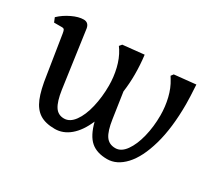

<svg xmlns="http://www.w3.org/2000/svg" viewBox="-97 -641 929 833"><g transform="rotate(30 368.0 -224.0)"><path d="M95 -173 65 -363Q63 -376 60 -380.5Q57 -385 48 -385H9L0 -407Q24 -430 56.5 -445.5Q89 -461 114 -461Q139 -461 144 -434L184 -149Q192 -95 208 -70.5Q224 -46 254 -46Q283 -46 305.5 -77Q328 -108 340 -159Q352 -210 352 -267Q352 -310 342 -351.5Q332 -393 312 -425L303 -438L313 -450L419 -461Q425 -413 425 -365Q425 -321 419 -277L438 -149Q446 -94 462.5 -70Q479 -46 511 -46Q540 -46 562.5 -77.5Q585 -109 597.5 -159.5Q610 -210 610 -267Q610 -310 600 -351.5Q590 -393 570 -425L562 -438L571 -450L678 -461Q682 -397 682 -365Q682 -245 657.5 -159.5Q633 -74 592.5 -30.5Q552 13 504 13Q452 13 422 -13Q392 -39 376 -101Q352 -45 317.5 -16Q283 13 242 13Q195 13 166.5 -5Q138 -23 121.5 -62.5Q105 -102 95 -173Z"/></g></svg>

Font: Kurale
Style: Regular
Weight: 400
Designer: Eduardo Rodriguez Tunni
Foundry: Eduardo Rodriguez Tunni
Version: Version 2.000